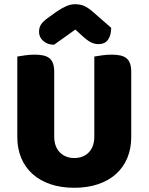

<svg xmlns="http://www.w3.org/2000/svg" viewBox="-20 -874 704 910"><path d="M602 -224Q602 -170 583.5 -125.5Q565 -81 530 -49.5Q495 -18 445 -1Q395 16 332 16Q269 16 219 -1Q169 -18 134 -49.5Q99 -81 80.5 -125.5Q62 -170 62 -224V-606Q73 -608 97 -611.5Q121 -615 143 -615Q166 -615 183.5 -611.5Q201 -608 213 -599Q225 -590 231 -574Q237 -558 237 -532V-227Q237 -179 263.5 -152Q290 -125 332 -125Q375 -125 401 -152Q427 -179 427 -227V-606Q438 -608 462 -611.5Q486 -615 508 -615Q531 -615 548.5 -611.5Q566 -608 578 -599Q590 -590 596 -574Q602 -558 602 -532ZM337 -734Q306 -711 282 -694.5Q258 -678 236 -662Q206 -662 185.5 -679.5Q165 -697 165 -723Q165 -743 174.5 -758Q184 -773 211 -792L247 -818Q272 -835 293.5 -844.5Q315 -854 335 -854Q362 -854 381 -845Q400 -836 426 -813L507 -742Q507 -708 492.5 -686.5Q478 -665 447 -665Q437 -665 428.5 -667Q420 -669 410 -674Q400 -679 388 -688.5Q376 -698 360 -713Z"/></svg>

Font: Baloo Tamma
Style: Regular
Weight: 400
Designer: Divya Kowshik and Ek Type
Foundry: Ek Type
Version: Version 1.443;PS 1.000;hotconv 16.6.51;makeotf.lib2.5.65220;